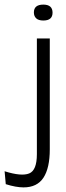

<svg xmlns="http://www.w3.org/2000/svg" viewBox="-105 -677 287 833"><path d="M-3 136Q-19 136 -38.5 132.5Q-58 129 -80 122L-85 66Q-12 89 21.5 75.5Q55 62 55 -8V-510H111V-29Q111 52 83.5 94Q56 136 -3 136ZM83 -588Q62 -588 52 -597.5Q42 -607 42 -623Q42 -657 83 -657Q123 -657 123 -622Q123 -588 83 -588Z"/></svg>

Font: Bricolage Grotesque 48pt ExtraLight
Style: Regular
Weight: 200
Designer: Mathieu Triay
Foundry: Atelier Triay
Version: Version 1.000; ttfautohint (v1.8.4.7-5d5b);gftools[0.9.32]